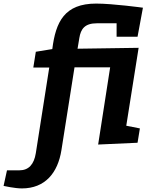

<svg xmlns="http://www.w3.org/2000/svg" viewBox="-125 -807 839 1072"><path d="M75 48C65 111 35 144 -17 144H-86L-105 231C-105 231 -43 245 -3 245C127 245 198 158 218 31L291 -431H490L423 0L643 -10L656 -90L580 -105L649 -540L308 -535L318 -595C326 -645 348 -677 416 -677H526V-602H643L673 -764C673 -764 505 -787 412 -787C235 -787 186 -685 167 -533L75 -518L61 -430H150Z"/></svg>

Font: Bitter
Style: Bold Italic
Weight: 700
Designer: Sol Matas
Foundry: Sol Matas
Version: Version 1.002